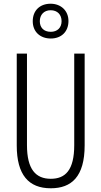

<svg xmlns="http://www.w3.org/2000/svg" viewBox="-20 -1002 544 1032"><path d="M253 -795C310 -795 348 -832 348 -889C348 -945 307 -982 252 -982C195 -982 156 -946 156 -888C156 -831 196 -795 253 -795ZM253 -831C214 -831 194 -855 194 -888C194 -922 216 -947 252 -947C289 -947 311 -923 311 -888C311 -853 288 -831 253 -831ZM435 -221V-714H379V-222C379 -87 331 -41 253 -41C172 -41 125 -92 125 -222V-714H70V-220C70 -62 134 10 253 10C364 10 435 -52 435 -221Z"/></svg>

Font: Noto Sans Devanagari ExtraCondensed Light
Style: Regular
Weight: 300
Width: 2
Designer: Jelle Bosma - Monotype Design Team
Foundry: Monotype Imaging Inc.
Version: Version 2.004